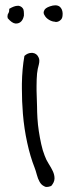

<svg xmlns="http://www.w3.org/2000/svg" viewBox="-20 -665 262 741"><path d="M177.7 52.7Q168 56.6 160.2 56.6Q154.3 56.6 150.4 53.7Q139.6 48.8 132.8 36.6Q126 24.4 122.1 9.3Q118.2 -5.9 113.3 -18.6Q96.7 -60.5 85 -114.3Q73.2 -168 68.4 -225.6Q64.5 -273.4 64.5 -322.3V-341.8Q65.4 -399.4 74.2 -449.2Q86.9 -460.9 101.6 -460.9H105.5Q122.1 -459 128.9 -443.4Q131.8 -437.5 131.8 -430.7Q131.8 -423.8 129.9 -416Q125 -399.4 123 -380.9Q121.1 -359.4 121.1 -333V-315.4Q122.1 -278.3 123 -253.9Q123 -233.4 124.5 -208.5Q126 -183.6 129.9 -158.2Q133.8 -132.8 139.2 -108.4Q144.5 -84 152.3 -64.5Q158.2 -47.9 168 -32.7Q177.7 -17.6 184.1 -3.9Q190.4 9.8 190.4 23.4Q190.4 38.1 177.7 52.7ZM221.7 -614.3V-610.4Q221.7 -593.8 213.9 -587.9Q206.1 -580.1 194.3 -580.1L193.4 -581.1Q181.6 -581.1 169.4 -588.4Q157.2 -595.7 152.3 -605.5Q148.4 -610.4 148.4 -616.2Q148.4 -620.1 150.4 -624Q153.3 -633.8 172.9 -640.6Q184.6 -644.5 193.4 -644.5Q203.1 -644.5 210 -639.6Q220.7 -630.9 221.7 -614.3ZM15.6 -630.9Q35.2 -642.6 47.9 -642.6H52.7Q65.4 -639.6 70.3 -628.9Q72.3 -622.1 72.3 -613.3V-604.5Q69.3 -589.8 61.5 -582Q53.7 -574.2 42 -574.2H40Q26.4 -575.2 9.8 -594.7Q8.8 -598.6 8.8 -601.6Q8.8 -609.4 12.7 -614.3Q15.6 -619.1 15.6 -627Z"/></svg>

Font: Crafty Girls
Style: Regular
Weight: 400
Designer: Crystal Kluge
Foundry: Font Diner, Inc DBA Tart Workshop
Version: Version 1.001